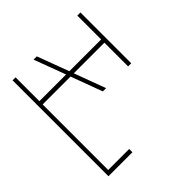

<svg xmlns="http://www.w3.org/2000/svg" viewBox="-85 -780 1042 1042"><g transform="rotate(45 436.0 -259.5)"><path d="M445 -303 264 -236V-22H767V-183H792V1H56V-22H239V-227L57 -159V-184L239 -252V-496H56V-520H446V-496H264V-261L445 -328Z"/></g></svg>

Font: BhuTuka Expanded One
Style: Regular
Weight: 400
Designer: Erin McLaughlin
Version: Version 1.000; ttfautohint (v1.8.3)